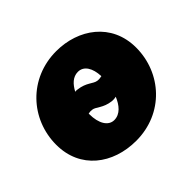

<svg xmlns="http://www.w3.org/2000/svg" viewBox="-133 -699 878 878"><g transform="rotate(-45 306.5 -259.5)"><path d="M342 -192C351 -191 360 -192 368 -194C352 -155 326 -123 288 -123C250 -123 226 -163 226 -223V-227C234 -229 242 -229 250 -228C271 -226 290 -198 342 -192ZM292 15C469 15 593 -123 593 -287C593 -446 465 -534 323 -534C146 -534 20 -396 20 -231C20 -76 141 15 292 15ZM253 -341C270 -373 293 -397 326 -397C364 -397 386 -361 388 -307C379 -305 370 -304 361 -305C336 -308 320 -335 267 -341C262 -342 258 -342 253 -341Z"/></g></svg>

Font: Fixel Text 20240404 Black
Style: Italic
Weight: 900
Width: 4
Italic angle: -10°
Designer: AlfaBravo + MacPaw
Foundry: Kyrylo Tkachov, Marchela Mozhyna, Serhii Makarenko, Maria Weinstein, Zakhar Kryvoshyya
Version: Version 1.211;Glyphs 3.2 (3225)